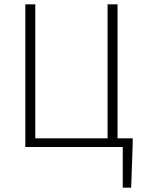

<svg xmlns="http://www.w3.org/2000/svg" viewBox="-20 -679 666 887"><path d="M97 0V-659H143V-40H477V-659H523V-40H593V-14L586 188H547V0Z"/></svg>

Font: Giro Light
Style: Regular
Weight: 300
Designer: Paul D. Hunt
Foundry: Adobe Systems Incorporated
Version: Version 1.000;PS 1.0;hotconv 1.0.88;makeotf.lib2.5.647800